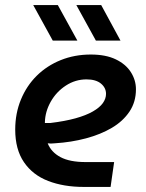

<svg xmlns="http://www.w3.org/2000/svg" viewBox="-20 -737 576 757"><path d="M310 0Q231 0 170 -23.5Q109 -47 74.5 -97.5Q40 -148 40 -226Q40 -290 62.5 -344.5Q85 -399 125 -438.5Q165 -478 219.5 -500Q274 -522 338 -522Q397 -522 436.5 -503Q476 -484 496 -452.5Q516 -421 516 -385Q516 -335 490.5 -297Q465 -259 421 -233Q377 -207 319 -191.5Q261 -176 196 -172Q187 -171 180.5 -171Q174 -171 168 -172Q182 -137 218.5 -117.5Q255 -98 318 -98H430L416 0ZM157 -252Q162 -252 167 -252Q172 -252 178 -252Q236 -259 277.5 -270.5Q319 -282 346 -297.5Q373 -313 385.5 -330.5Q398 -348 398 -367Q398 -391 378 -407.5Q358 -424 321 -424Q277 -424 239.5 -399.5Q202 -375 180 -336Q158 -297 157 -255Q157 -254 157 -253.5Q157 -253 157 -252ZM358 -577 281 -717H379L455 -577ZM188 -577 111 -717H208L285 -577Z"/></svg>

Font: MuseoModerno Medium
Style: Italic
Weight: 500
Italic angle: -9°
Designer: Pablo Cosgaya, Héctor Gatti, Marcela Romero, and the Authors of The MuseoModerno Project.
Foundry: Omnibus-Type Team
Version: Version 1.003